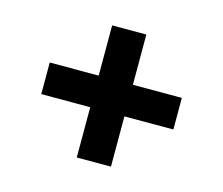

<svg xmlns="http://www.w3.org/2000/svg" viewBox="-79 -714 832 716"><g transform="rotate(15 337.0 -356.0)"><path d="M592 -295H403V-101H271V-295H82V-417H271V-611H403V-417H592Z"/></g></svg>

Font: MSTAGE SemiBold
Style: Regular
Weight: 600
Designer: Ninad Kale (Devanagari), Jonny Pinhorn (Latin)
Foundry: Indian Type Foundry
Version: 4.004